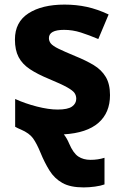

<svg xmlns="http://www.w3.org/2000/svg" viewBox="-20 -576 537 836"><path d="M344 240Q286 240 251.5 220.5Q217 201 195.5 166.5Q174 132 156 88Q140 49 124 26.5Q108 4 71 -12Q65 -14 58.5 -17.5Q52 -21 46 -24V-145Q90 -125 141 -112Q192 -99 231 -99Q275 -99 293.5 -112Q312 -125 312 -146Q312 -160 304.5 -171Q297 -182 272 -196Q247 -210 194 -232Q143 -253 110 -275Q77 -297 61 -327.5Q45 -358 45 -404Q45 -480 104 -518Q163 -556 261 -556Q312 -556 358 -546Q404 -536 453 -513L408 -406Q368 -423 332 -434.5Q296 -446 259 -446Q193 -446 193 -410Q193 -397 201.5 -386.5Q210 -376 234.5 -364Q259 -352 307 -332Q354 -313 388 -292.5Q422 -272 440.5 -241Q459 -210 459 -162Q459 -85 408.5 -41Q358 3 258 9Q272 27 281 49Q299 91 321 105.5Q343 120 374 120Q407 120 435 111V227Q419 233 393.5 236.5Q368 240 344 240Z"/></svg>

Font: Noto IKEA Arabic
Style: Bold
Weight: 700
Designer: Monotype Design Team
Foundry: Monotype Imaging Inc.
Version: Version 1.200